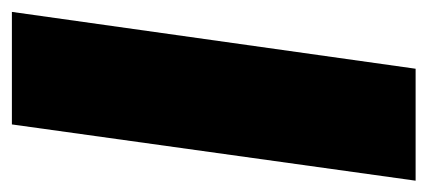

<svg xmlns="http://www.w3.org/2000/svg" viewBox="-224 -514 736 331"><g transform="rotate(90 144.5 -348.0)"><path d="M290 -696 193 0H-1L97 -696Z"/></g></svg>

Font: Fira Sans Condensed Black
Style: Italic
Weight: 900
Width: 3
Italic angle: -8°
Designer: Carrois Corporate & Edenspiekermann AG
Foundry: Carrois Corporate GbR & Edenspiekermann AG
Version: Version 4.203